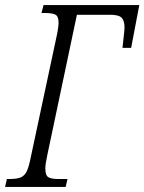

<svg xmlns="http://www.w3.org/2000/svg" viewBox="-39 -734 567 754"><path d="M-19 0 -12 -31H-2Q22 -31 37.5 -35.5Q53 -40 62.5 -55Q72 -70 79 -103L183 -590Q187 -608 189 -622.5Q191 -637 191 -645Q191 -670 178.5 -676.5Q166 -683 136 -683H124L132 -714H508L476 -546H442Q444 -567 447 -592Q450 -617 450 -627Q450 -652 439 -664Q428 -676 393 -676H263L147 -126Q139 -89 139 -73Q139 -45 151 -38Q163 -31 191 -31H226L219 0Z"/></svg>

Font: Noto Serif ExtraCondensed Light
Style: Italic
Weight: 300
Width: 2
Italic angle: -12°
Designer: Monotype Design Team
Foundry: Monotype Imaging Inc.
Version: Version 2.014; ttfautohint (v1.8.4.7-5d5b)